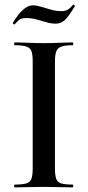

<svg xmlns="http://www.w3.org/2000/svg" viewBox="-20 -808 379 828"><path d="M217 -81Q217 -52 222.5 -37Q228 -22 244 -17Q260 -12 293 -12Q296 -12 296 -6Q296 0 293 0Q268 0 237 -1Q206 -2 168 -2Q133 -2 101 -1Q69 0 44 0Q41 0 41 -6Q41 -12 44 -12Q76 -12 93 -17Q110 -22 115.5 -37Q121 -52 121 -81V-544Q121 -573 115.5 -587.5Q110 -602 93 -607.5Q76 -613 44 -613Q41 -613 41 -619Q41 -625 44 -625Q69 -625 101 -623.5Q133 -622 168 -622Q206 -622 237.5 -623.5Q269 -625 293 -625Q296 -625 296 -619Q296 -613 293 -613Q261 -613 244.5 -607Q228 -601 222.5 -586Q217 -571 217 -542ZM245 -760Q262 -760 272.5 -766.5Q283 -773 295 -787Q297 -789 300.5 -786Q304 -783 302 -780Q275 -735 258.5 -720.5Q242 -706 220 -706Q201 -706 180.5 -712Q160 -718 138.5 -724Q117 -730 93 -730Q72 -730 63 -722.5Q54 -715 43 -703Q41 -702 37.5 -705Q34 -708 36 -710Q44 -724 57 -741.5Q70 -759 87 -772Q104 -785 122 -785Q137 -785 157 -779Q177 -773 199.5 -766.5Q222 -760 245 -760Z"/></svg>

Font: Cormorant Light SemiBold
Style: Regular
Weight: 600
Version: Version 4.000